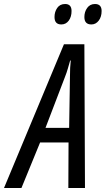

<svg xmlns="http://www.w3.org/2000/svg" viewBox="-85 -938 527 958"><path d="M-65 0H22L115 -227H257L256 0H339L336 -717H234ZM142 -300 238 -551Q248 -576 254 -597.5Q260 -619 265 -636H268Q264 -604 264 -551L260 -300ZM371 -816Q393 -816 407.5 -835Q422 -854 422 -883Q422 -918 389 -918Q364 -918 350 -898.5Q336 -879 336 -853Q336 -816 371 -816ZM221 -816Q244 -816 258 -835Q272 -854 272 -883Q272 -918 240 -918Q214 -918 200.5 -898.5Q187 -879 187 -853Q187 -816 221 -816Z"/></svg>

Font: Noto Sans UI Condensed
Style: Italic
Weight: 400
Width: 3
Italic angle: -12°
Designer: Monotype Design Team
Foundry: Monotype Imaging Inc.
Version: Version 1.901